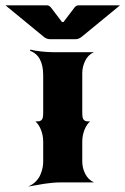

<svg xmlns="http://www.w3.org/2000/svg" viewBox="-79 -684 470 720"><path d="M-58.6 -664.1H96.7Q106 -664.1 113.3 -654.3L153.3 -601.6H159.2L199.2 -654.3Q206.5 -664.1 215.8 -664.1H371.1L228.5 -546.9Q216.8 -537.1 205.1 -537.1H107.4Q95.7 -537.1 84 -546.9ZM26.4 15.6Q43.2 8.5 55.1 -3.4Q66.9 -15.4 72.6 -29.2Q78.4 -43 80.7 -54.8Q83 -66.7 83 -78.1V-152.3Q83 -176 74.7 -197Q66.4 -218 53.7 -228.5Q63 -228.5 67.5 -229.2Q72 -230 76.2 -233.4Q80.3 -236.8 81.7 -243.9Q83 -251 83 -263.7V-401.4Q83 -475.8 33.2 -493.7L35.4 -498Q49.8 -493.7 75.6 -491Q101.3 -488.3 119.1 -488.3H273.4Q251.5 -478.8 240.5 -456.1Q229.5 -433.3 229.5 -410.2V-263.7Q229.5 -251 230.8 -243.9Q232.2 -236.8 236.3 -233.4Q240.5 -230 245 -229.2Q249.5 -228.5 258.8 -228.5Q246.1 -218 237.8 -197Q229.5 -176 229.5 -152.3V-78.1Q229.5 -54.4 240.4 -32.5Q251.2 -10.5 273.4 0H150.1Q133.1 0 115.1 1.7Q97.2 3.4 85.4 5.4Q73.7 7.3 55.1 10.7Q36.4 14.2 26.4 15.6Z"/></svg>

Font: Agreloy
Style: Medium
Weight: 400
Designer: gluk
Foundry: gluk
Version: Version 0.27